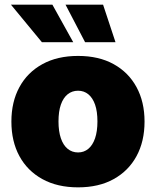

<svg xmlns="http://www.w3.org/2000/svg" viewBox="-20 -784 661 814"><path d="M311 10.3Q223.1 10.3 159.7 -24.7Q96.2 -59.6 62.3 -122.1Q28.3 -184.6 28.3 -268.6Q28.3 -352.1 62.3 -414.6Q96.2 -477.1 159.7 -512Q223.1 -546.9 311 -546.9Q398.9 -546.9 461.9 -512Q524.9 -477.1 558.8 -414.6Q592.8 -352.1 592.8 -268.6Q592.8 -184.6 558.8 -122.1Q524.9 -59.6 461.9 -24.7Q398.9 10.3 311 10.3ZM311 -137.7Q335.9 -137.7 354.5 -153.1Q373 -168.5 383.1 -198Q393.1 -227.5 393.1 -269Q393.1 -311.5 383.1 -340.3Q373 -369.1 354.5 -384.3Q335.9 -399.4 311 -399.4Q285.6 -399.4 266.8 -384.3Q248 -369.1 238 -340.3Q228 -311.5 228 -269Q228 -227.5 238 -198Q248 -168.5 266.8 -153.1Q285.6 -137.7 311 -137.7ZM340.8 -605 257.8 -764.2H417L469.7 -605ZM157.7 -605 26.4 -764.2H202.1L290.5 -605Z"/></svg>

Font: Inter 18pt Black
Style: Regular
Weight: 900
Designer: Rasmus Andersson
Foundry: rsms
Version: Version 4.001;git-66647c0bb